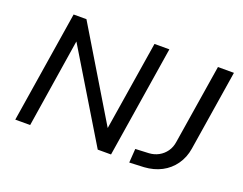

<svg xmlns="http://www.w3.org/2000/svg" viewBox="-111 -918 1445 1140"><g transform="rotate(20 612.0 -348.5)"><path d="M66 0 178 -705H259L598 -142H599L689 -705H783L671 0H587L249 -559H248L160 0ZM789 8 795 -80 880 -84Q913 -86 940.5 -101Q968 -116 986.5 -142Q1005 -168 1010 -204L1090 -705H1191L1110 -196Q1101 -139 1069.5 -94.5Q1038 -50 990 -25Q942 0 881 4Z"/></g></svg>

Font: Nunito Sans 7pt Medium
Style: Italic
Weight: 500
Italic angle: -9°
Designer: Vernon Adams
Foundry: Vernon Adams
Version: Version 3.101;gftools[0.9.27]